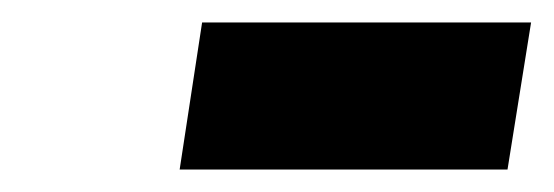

<svg xmlns="http://www.w3.org/2000/svg" viewBox="-20 -765 493 171"><path d="M140 -614 160 -745H453L432 -614Z"/></svg>

Font: Georama ExtraBold
Style: Italic
Weight: 800
Italic angle: -9°
Version: Version 1.001